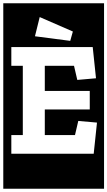

<svg xmlns="http://www.w3.org/2000/svg" viewBox="-30 -937 654 1170"><path d="M-10 213V-917H604V213ZM398 -688 414 -745 212 -833 183 -716ZM39 0H541L561 -190L447 -200L427 -114H243V-270H517V-383H243V-536H421L441 -450L555 -460L535 -650H39V-536H109V-114H39Z"/></svg>

Font: Zilla Slab Highlight
Style: Bold
Weight: 700
Designer: Typotheque Type Foundry
Foundry: Typotheque type foundry
Version: Version 1.1; 2017; ttfautohint (v1.6)